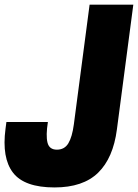

<svg xmlns="http://www.w3.org/2000/svg" viewBox="-21 -800 599 834"><path d="M368.2 -779.8H558.1L486.8 -237.8Q470.7 -113.8 405.3 -49.8Q339.8 14.2 215.8 14.2Q85 14.2 35.6 -49.8Q-13.7 -113.8 2.9 -240.2L6.8 -270H187Q177.7 -211.4 185.3 -180.7Q192.9 -149.9 226.1 -149.9Q259.3 -149.9 275.9 -177.5Q292.5 -205.1 299.8 -259.8Z"/></svg>

Font: Cooper Hewitt
Style: Heavy Italic
Weight: 714
Designer: Village Type and Design LLC
Foundry: Cooper Hewitt Smithsonian Design Museum
Version: 1.000